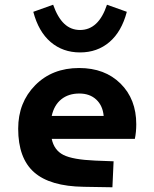

<svg xmlns="http://www.w3.org/2000/svg" viewBox="-20 -780 654 813"><path d="M383 -100 461 -97 456 13 335 11Q192 9 124.5 -50.5Q57 -110 57 -235Q57 -346 129 -419Q201 -492 315 -492Q424 -492 490.5 -426Q557 -360 557 -254Q557 -238 555.5 -222Q554 -206 551 -192H199Q209 -144 248.5 -124Q288 -104 383 -100ZM316 -384Q270 -384 239.5 -359.5Q209 -335 199 -289H419Q415 -333 387.5 -358.5Q360 -384 316 -384ZM319 -653Q358 -653 386.5 -679.5Q415 -706 433 -760L517 -730Q495 -646 443.5 -602Q392 -558 319 -558Q246 -558 194.5 -602Q143 -646 121 -730L205 -760Q224 -706 252 -679.5Q280 -653 319 -653Z"/></svg>

Font: Intel One Mono
Style: Bold
Weight: 700
Monospace: yes
Designer: Fred Shallcrass
Foundry: Frere-Jones Type LLC
Version: Version 1.400;hotconv 1.1.0;makeotfexe 2.6.0;FJTRelease1.4